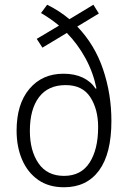

<svg xmlns="http://www.w3.org/2000/svg" viewBox="-20 -780 540 810"><path d="M250 10Q185 10 140.5 -21.5Q96 -53 73 -107Q50 -161 50 -229Q50 -341 104 -405Q158 -469 248 -469Q295 -469 329.5 -452.5Q364 -436 383 -406L387 -407Q373 -475 340.5 -534.5Q308 -594 262 -641L159 -579L135 -616L229 -672Q193 -702 153 -725L179 -760Q230 -735 273 -699L374 -760L397 -723L306 -668Q380 -591 415 -487Q450 -383 450 -270Q450 -132 398 -61Q346 10 250 10ZM250 -38Q322 -38 358 -94Q394 -150 394 -244Q394 -319 361 -370Q328 -421 257 -421Q183 -421 144.5 -370Q106 -319 106 -228Q106 -144 142.5 -91Q179 -38 250 -38Z"/></svg>

Font: Noto Sans Mono ExtraCondensed Light
Style: Regular
Weight: 300
Width: 2
Designer: Monotype Design Team
Foundry: Monotype Imaging Inc.
Version: Version 2.014; ttfautohint (v1.8.4.7-5d5b)